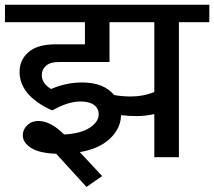

<svg xmlns="http://www.w3.org/2000/svg" viewBox="-35 -646 880 789"><path d="M501.5 -249.5Q554.7 -249.5 599.1 -268.1V-554.7H415V-391.1H205.1Q171.9 -391.1 154.3 -376Q136.7 -360.8 136.7 -337.4Q136.7 -303.2 174.8 -280.3Q237.8 -307.1 302.2 -307.1Q391.1 -307.1 434.1 -255.4Q467.8 -249.5 501.5 -249.5ZM384.8 77.6 320.3 122.1 195.8 -14.2Q125.5 -16.6 92 -38.6Q58.6 -60.5 58.6 -89.8Q58.6 -113.8 76.9 -131.3Q95.2 -148.9 123 -148.9Q172.9 -148.9 228.5 -93.3Q297.4 -97.2 334 -121.3Q370.6 -145.5 370.6 -176.3Q370.6 -200.7 351.3 -214.8Q332 -229 295.4 -229Q245.1 -229 182.1 -193.4H176.3Q45.4 -254.4 45.4 -350.6Q45.4 -399.9 82.3 -431.9Q119.1 -463.9 194.3 -463.9H314V-554.7H-14.6V-626.5H825.2V-554.7H700.2V0H599.1V-177.2Q562 -168.9 526.9 -168.9Q493.7 -168.9 462.4 -172.9Q461.4 -118.2 416.7 -76.2Q372.1 -34.2 293 -21Z"/></svg>

Font: Khula Semibold
Style: Regular
Weight: 600
Designer: Erin McLaughlin, Steve Matteson
Version: Version 1.000;PS 1.0;hotconv 1.0.72;makeotf.lib2.5.5900